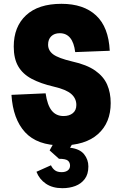

<svg xmlns="http://www.w3.org/2000/svg" viewBox="-20 -746 640 1006"><path d="M302 16Q175 16 111.5 -53Q48 -122 40 -249L219 -257Q228 -195 251 -166.5Q274 -138 313 -138Q343 -138 361.5 -153Q380 -168 380 -196Q380 -230 353.5 -253.5Q327 -277 262 -292Q193 -308 146 -333Q99 -358 75.5 -398.5Q52 -439 52 -502Q52 -606 116.5 -666Q181 -726 302 -726Q418 -726 483.5 -665Q549 -604 555 -480L374 -473Q362 -572 293 -572Q265 -572 248.5 -556Q232 -540 232 -512Q232 -481 259 -461Q286 -441 358 -424Q435 -407 479 -376Q523 -345 541.5 -302.5Q560 -260 560 -206Q560 -103 493.5 -43.5Q427 16 302 16ZM307 240Q255 240 220.5 216.5Q186 193 171 154L247 120Q255 137 268 146.5Q281 156 303 156Q323 156 335 147Q347 138 347 122Q347 105 335.5 95.5Q324 86 289 86L240 42L269 -10H370L347 28Q398 34 420.5 62Q443 90 443 126Q443 167 424 192Q405 217 374.5 228.5Q344 240 307 240Z"/></svg>

Font: Geist Mono Black
Style: Regular
Weight: 900
Monospace: yes
Designer: Basement.studio, Andrés Briganti, Mateo Zaragoza
Foundry: Basement.studio, Vercel, Andrés Briganti, Guido Ferreyra, Mateo Zaragoza
Version: Version 1.500; ttfautohint (v1.8.4.7-5d5b)